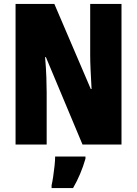

<svg xmlns="http://www.w3.org/2000/svg" viewBox="-20 -734 696 975"><path d="M597 0H399L213 -444H209Q214 -385 215.5 -339.5Q217 -294 217 -263V0H59V-714H256L441 -282H445Q442 -336 440 -379.5Q438 -423 438 -455V-714H597ZM414 72Q391 152 351 221H242V207Q246 190 250 163Q254 136 257 108.5Q260 81 260 61H414Z"/></svg>

Font: Noto Sans Kannada ExtraCondensed Black
Style: Regular
Weight: 900
Width: 2
Designer: Jelle Bosma - Monotype Design Team
Foundry: Monotype Imaging Inc.
Version: Version 2.005; ttfautohint (v1.8.4.7-5d5b)